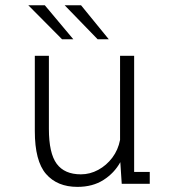

<svg xmlns="http://www.w3.org/2000/svg" viewBox="-20 -718 690 750"><path d="M282.5 12Q203.5 12 159.8 -38.5Q116 -89 116 -206V-500H171V-214.5Q171 -119.5 201.5 -78.2Q232 -37 296 -37Q331.5 -37 363.8 -54.5Q396 -72 418.8 -102.2Q441.5 -132.5 449 -171.5V-500H504V-46.5H565V0H455.5L450 -84.5Q426.5 -42 384.2 -15Q342 12 282.5 12ZM361.5 -564.5 232.5 -697.5H296.5L405 -564.5ZM222.5 -564.5 90.5 -697.5H155L266.5 -564.5Z"/></svg>

Font: Trispace ExtraLight
Style: Regular
Weight: 200
Designer: Tyler Finck
Foundry: Etcetera Type Company
Version: Version 1.210; ttfautohint (v1.8.3)